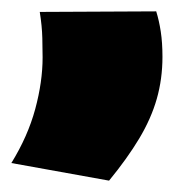

<svg xmlns="http://www.w3.org/2000/svg" viewBox="-37 -132 333 338"><path d="M33 -111 238 -112Q243 -96 246 -76.5Q249 -57 249 -32Q249 7 239 42Q229 77 208 112Q187 147 155 186L-17 155Q12 108 25 60Q38 12 38 -31Q38 -44 37.5 -65Q37 -86 33 -111Z"/></svg>

Font: Georama ExtraCondensed Thin Black
Style: Regular
Weight: 900
Version: Version 1.001